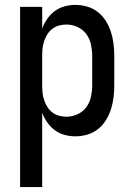

<svg xmlns="http://www.w3.org/2000/svg" viewBox="-20 -548 540 783"><path d="M62 215V-520H152V-432Q160 -453 173 -471.5Q186 -490 203.5 -503Q221 -516 243 -522Q265 -528 287 -528Q312 -528 336 -521Q360 -514 379.5 -498.5Q399 -483 412 -462Q425 -441 432.5 -417.5Q440 -394 443 -369.5Q446 -345 446 -320V-200Q446 -175 443 -150.5Q440 -126 432.5 -102.5Q425 -79 412 -58Q399 -37 379.5 -21.5Q360 -6 336 1Q312 8 287 8Q265 8 243 2Q221 -4 203.5 -17Q186 -30 173 -48.5Q160 -67 152 -88V215ZM251 -72Q274 -72 296 -82Q318 -92 332 -111Q346 -130 351 -153.5Q356 -177 356 -200V-320Q356 -343 351 -366.5Q346 -390 332 -409Q318 -428 296 -438Q274 -448 251 -448Q236 -448 221 -444Q206 -440 193.5 -430.5Q181 -421 173 -408Q165 -395 160 -380.5Q155 -366 153.5 -350.5Q152 -335 152 -320V-200Q152 -185 153.5 -169.5Q155 -154 160 -139.5Q165 -125 173 -112Q181 -99 193.5 -89.5Q206 -80 221 -76Q236 -72 251 -72Z"/></svg>

Font: Iosevka Term Medium
Style: Regular
Weight: 500
Monospace: yes
Designer: Belleve Invis
Foundry: Belleve Invis
Version: Version 26.3.1